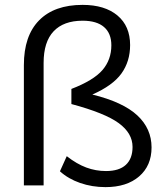

<svg xmlns="http://www.w3.org/2000/svg" viewBox="-20 -761 674 788"><path d="M602 -156Q602 -81 551 -37Q500 7 413 7Q358 7 309 -10Q260 -27 226 -58L254 -120Q295 -88 334 -73.5Q373 -59 415 -59Q469 -59 496.5 -84.5Q524 -110 524 -158Q524 -214 467.5 -255.5Q411 -297 273 -334V-396Q364 -431 400.5 -473.5Q437 -516 437 -575Q437 -624 407 -650Q377 -676 319 -676Q241 -676 200 -632.5Q159 -589 159 -503V0H78V-494Q78 -614 140.5 -677.5Q203 -741 319 -741Q410 -741 462 -697.5Q514 -654 514 -576Q514 -509 478.5 -459.5Q443 -410 359 -373Q485 -342 543.5 -287.5Q602 -233 602 -156Z"/></svg>

Font: Muli-Regular
Style: Regular
Weight: 400
Version: Version 2.000